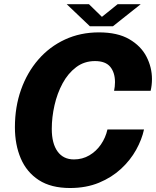

<svg xmlns="http://www.w3.org/2000/svg" viewBox="-20 -908 764 940"><path d="M685 -274Q674.5 -225 646.5 -174.5Q618.5 -124 573 -81.8Q527.5 -39.5 464.8 -13.5Q402 12.5 323 12.5Q230 12.5 170.2 -26.2Q110.5 -65 81.8 -132.2Q53 -199.5 53 -285Q53 -384.5 83 -469Q113 -553.5 167.8 -616.5Q222.5 -679.5 298 -714.5Q373.5 -749.5 464.5 -749.5Q555.5 -749.5 612.8 -716.2Q670 -683 697 -630.8Q724 -578.5 724 -521Q724 -491 717.5 -463.5H538.5Q540.5 -472 541.8 -484.2Q543 -496.5 543 -505.5Q543 -552.5 519.8 -580.8Q496.5 -609 445 -609Q392.5 -609 352.8 -579Q313 -549 286.5 -500Q260 -451 246.8 -392.5Q233.5 -334 233.5 -277Q233.5 -205.5 261.8 -166.5Q290 -127.5 342 -127.5Q383.5 -127.5 417.5 -147.5Q451.5 -167.5 474.2 -200.8Q497 -234 506 -274ZM306.5 -887.5H415.5L479 -825.5L556 -887.5H669L533 -779.5H420Z"/></svg>

Font: Epilogue ExtraBold
Style: Italic
Weight: 800
Italic angle: -12°
Designer: Tyler Finck
Foundry: Etcetera Type Co
Version: Version 2.111; ttfautohint (v1.8.3)